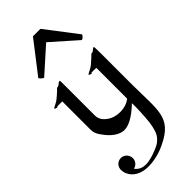

<svg xmlns="http://www.w3.org/2000/svg" viewBox="-287 -732 1004 1004"><g transform="rotate(-45 215.5 -229.5)"><path d="M134.8 -420.9C128.9 -419.9 123 -414.1 118.2 -410.2C112.8 -404.8 102.1 -404.8 102.1 -404.8C102.1 -404.8 82 -383.8 61 -367.2C42 -350.1 15.1 -342.8 15.1 -337.9C15.1 -334 25.9 -331.1 28.8 -331.1C33.2 -331.1 34.2 -335 34.2 -335H70.8V-126C70.8 -94.2 88.9 -74.2 96.2 -64C121.1 -28.8 158.2 1 194.8 1C222.2 1 262.2 -14.2 321.8 -70.8C323.2 -43 319.8 20 318.8 29.8C315.9 76.2 309.1 109.9 296.9 134.8C291 147 277.8 161.1 265.1 169.9C250 181.2 210 195.8 193.8 200.2C182.1 203.1 165 208 147 208C126 208 103 201.2 86.9 179.2C106.9 174.8 122.1 157.2 122.1 136.2C122.1 110.8 102.1 90.8 78.1 90.8C53.2 90.8 34.2 110.8 34.2 136.2C34.2 144 37.1 159.2 41 166C56.2 202.1 95.2 225.1 148.9 225.1C204.1 225.1 255.9 205.1 278.8 192.9C418 127 391.1 50.8 391.1 -140.1C391.1 -377.9 392.1 -418.9 388.2 -419.9C381.8 -419.9 376 -413.1 371.1 -409.2C366.2 -403.8 355 -403.8 355 -403.8C355 -403.8 334 -382.8 314 -366.2C296.9 -351.1 268.1 -340.8 267.1 -336.9C266.1 -333 278.8 -329.1 282.2 -329.1C285.2 -329.1 286.1 -334 286.1 -334L320.8 -333V-105C301.8 -89.8 274.9 -81.1 245.1 -81.1C222.2 -81.1 195.8 -86.9 174.8 -102.1C161.1 -111.8 139.2 -129.9 139.2 -162.1V-381.8C139.2 -416 140.1 -420.9 134.8 -420.9ZM392.1 -509.3 258.3 -684.1H203.1L67.9 -509.3C77.1 -499 79.1 -494.1 91.3 -489.3L230 -613.3L370.1 -489.3C379.9 -493.2 383.3 -495.1 392.1 -509.3Z"/></g></svg>

Font: Pierce
Style: Roman
Weight: 500
Version: Version 0.2.0